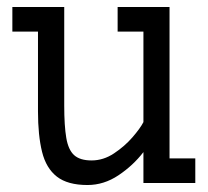

<svg xmlns="http://www.w3.org/2000/svg" viewBox="-20 -527 598 553"><path d="M231.9 5.9Q174.8 5.9 143.8 -18.3Q112.8 -42.5 101.1 -89.8Q89.4 -137.2 89.4 -206.1V-436H15.6V-506.8H165V-223.1Q165 -164.6 170.9 -129.9Q176.8 -95.2 193.6 -80.1Q210.4 -64.9 243.7 -64.9Q277.8 -64.9 308.3 -85.2Q338.9 -105.5 361.3 -131.3Q383.8 -157.2 393.1 -175.3V-436H318.8V-506.8H468.3V-70.8H542.5V0H393.1V-88.9Q363.3 -50.3 321.3 -22.2Q279.3 5.9 231.9 5.9Z"/></svg>

Font: Kay Pho Du Medium
Style: Regular
Weight: 500
Designer: Victor Gaultney, Khu Oo Reh
Foundry: SIL International
Version: Version 3.000